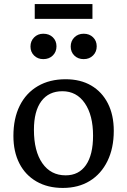

<svg xmlns="http://www.w3.org/2000/svg" viewBox="-20 -911 626 945"><path d="M289 14Q215 14 160 -17.5Q105 -49 75.5 -106.5Q46 -164 46 -242Q46 -328 77 -390.5Q108 -453 166 -487Q224 -521 303 -521Q376 -521 429 -490Q482 -459 511 -402Q540 -345 540 -267Q540 -182 509 -118.5Q478 -55 422 -20.5Q366 14 289 14ZM303 -48Q368 -48 403 -98.5Q438 -149 438 -243Q438 -344 397.5 -403Q357 -462 287 -462Q220 -462 183.5 -413Q147 -364 147 -272Q147 -167 188.5 -107.5Q230 -48 303 -48ZM392 -620Q364 -620 346 -637.5Q328 -655 328 -682Q328 -709 346 -727Q364 -745 392 -745Q420 -745 438 -727.5Q456 -710 456 -683Q456 -656 438 -638Q420 -620 392 -620ZM193 -620Q166 -620 148 -637.5Q130 -655 130 -682Q130 -709 148 -727Q166 -745 193 -745Q222 -745 240 -727.5Q258 -710 258 -683Q258 -656 240 -638Q222 -620 193 -620ZM151 -818V-891H435V-818Z"/></svg>

Font: Text Regular
Style: Regular
Weight: 400
Designer: Latin by Veronika Burian and Jose Scaglione. Greek by Irene Vlachou. Cyrillic by Vera Evstafieva.
Foundry: TypeTogether
Version: Version 3.002